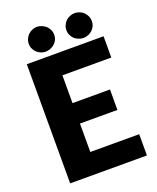

<svg xmlns="http://www.w3.org/2000/svg" viewBox="-164 -1007 901 1103"><g transform="rotate(-20 286.5 -455.5)"><path d="M539.6 -598.6H240.7V-428.7H469.7V-303.7H240.7V-129.9H539.6V0H70.3V-728.5H539.6ZM276.4 -834Q276.4 -817.9 270.5 -804.7Q262.7 -789.6 252.9 -780.8Q241.7 -770.5 227.5 -765.1Q212.4 -758.8 196.3 -758.8Q182.1 -758.8 168 -765.1Q154.3 -770.5 143.6 -780.8Q133.3 -790 127 -804.7Q120.6 -817.4 120.6 -834Q120.6 -850.1 127 -863.3Q132.8 -877.4 143.6 -888.2Q153.8 -898.4 168 -904.3Q182.1 -910.6 196.3 -910.6Q212.4 -910.6 227.5 -904.3Q242.2 -897.9 252.9 -888.2Q263.2 -878.4 270.5 -863.3Q276.4 -849.6 276.4 -834ZM506.3 -834Q506.3 -817.9 500.5 -804.7Q493.2 -789.6 483.4 -780.8Q473.1 -770.5 459 -765.1Q443.8 -758.8 428.7 -758.8Q413.6 -758.8 398.4 -765.1Q383.8 -770.5 373.5 -780.8Q363.3 -790 356.9 -804.7Q350.6 -817.4 350.6 -834Q350.6 -850.1 356.9 -863.3Q362.8 -877.4 373.5 -888.2Q383.3 -897.9 398.4 -904.3Q413.6 -910.6 428.7 -910.6Q443.8 -910.6 459 -904.3Q473.1 -898.4 483.4 -888.2Q493.7 -877.9 500.5 -863.3Q506.3 -849.6 506.3 -834Z"/></g></svg>

Font: Lato-ExtraBold
Style: Regular
Weight: 500
Designer: Lukasz Dziedzic with Adam Twardoch and Botio Nikoltchev
Foundry: tyPoland Lukasz Dziedzic
Version: ""